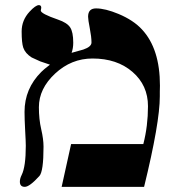

<svg xmlns="http://www.w3.org/2000/svg" viewBox="-20 -725 689 745"><path d="M600.1 -351.1Q600.1 -249 539.1 0H219.2L255.9 -166H536.1Q554.2 -235.8 554.2 -313Q554.2 -394 494.1 -446Q434.1 -498 338.9 -498Q256.8 -498 193.8 -439.5Q130.9 -380.9 130.9 -309.1Q130.9 -262.2 139.9 -223.6Q148.9 -185.1 148.9 -155.8Q148.9 -59.6 132.8 -42Q94.7 0 76.2 0Q57.1 0 57.1 -20Q57.1 -32.2 64 -45.9Q80.1 -78.1 80.1 -159.2Q80.1 -174.8 77.6 -219Q75.2 -263.2 75.2 -291Q75.2 -380.9 140.1 -445.8Q148.4 -454.6 173.8 -474.1L136.2 -486.8Q121.1 -494.1 103 -502Q78.1 -517.6 70.3 -540Q64 -558.6 64 -603Q64 -646.5 94.7 -679.7Q118.2 -705.1 130.9 -705.1Q140.1 -705.1 140.1 -694.8Q140.1 -691.9 139.2 -689.2Q138.2 -686.5 138.2 -684.1Q138.2 -671.9 205.1 -648.9Q239.7 -637.2 252 -619.1Q264.2 -601.1 264.2 -559.1Q264.2 -538.1 257.8 -520Q280.8 -526.4 303.2 -532.7Q335 -543.5 335 -560.1Q335 -581.5 328.4 -615.2Q321.8 -648.9 321.8 -660.2Q321.8 -692.4 352.5 -692.4Q388.2 -692.4 439.9 -670.9Q498 -646.5 530.8 -610.8Q600.6 -536.1 600.6 -392.6Q600.6 -383.8 600.1 -369.6Q600.1 -356 600.1 -351.1Z"/></svg>

Font: Ezra SIL SR
Style: Regular
Weight: 400
Designer: Development by SIL's NRSI team. OpenType tables by Ralph Hancock ( hancock@dircon.co.uk ).
Foundry: Development by SIL's NRSI team.
Version: Version 2.51; 2007